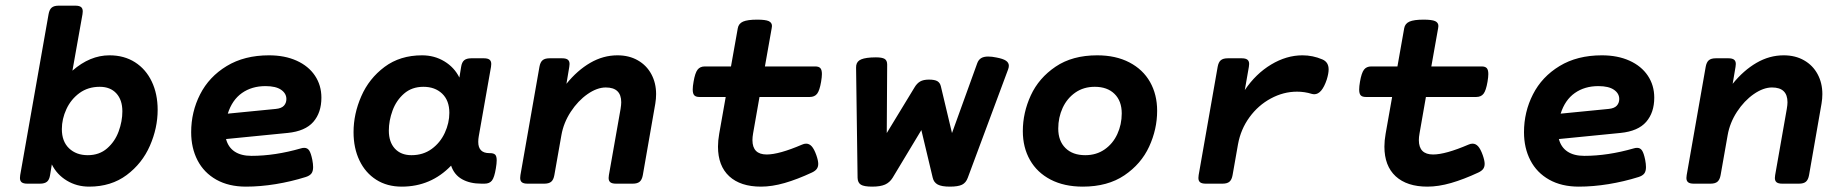

<svg xmlns="http://www.w3.org/2000/svg" viewBox="-20 -661 6636 691"><path d="M277.8 -620.1Q277.8 -617.7 276.9 -609.9L240.7 -406.7Q303.7 -461.9 374 -461.9Q426.8 -461.9 465.8 -437Q504.9 -412.1 526.1 -367.7Q547.4 -323.2 547.4 -265.6Q547.4 -200.2 519.5 -136.5Q491.7 -72.8 435.8 -31Q379.9 10.7 300.8 10.7Q256.3 10.7 220.5 -11Q184.6 -32.7 166.5 -69.3L160.2 -30.8Q157.7 -14.2 149.2 -7.1Q140.6 0 124 0H78.1Q64.5 0 58.1 -4.9Q51.8 -9.8 51.8 -20.5Q51.8 -22.9 52.7 -30.8L154.8 -609.9Q157.7 -626.5 166 -633.5Q174.3 -640.6 190.9 -640.6H251.5Q265.1 -640.6 271.5 -635.7Q277.8 -630.9 277.8 -620.1ZM202.6 -196.3Q202.6 -151.9 228.5 -127.2Q254.4 -102.5 295.9 -102.5Q337.4 -102.5 365.5 -127Q393.6 -151.4 407 -188Q420.4 -224.6 420.4 -260.3Q420.4 -301.3 398.7 -325Q377 -348.6 338.9 -348.6Q296.9 -348.6 266.1 -326.2Q235.4 -303.7 219 -268.3Q202.6 -232.9 202.6 -196.3Z M1075.2 -128.9Q1086.4 -128.9 1092.8 -119.4Q1099.1 -109.9 1104 -85.9Q1106.9 -70.8 1106.9 -59.6Q1106.9 -44.4 1100.6 -36.4Q1094.2 -28.3 1080.1 -23.9Q1027.3 -7.3 971.9 1.7Q916.5 10.7 865.2 10.7Q803.2 10.7 758.5 -14.4Q713.9 -39.6 690.9 -84Q668 -128.4 668 -185.1Q668 -258.3 700.2 -321.5Q732.4 -384.8 795.9 -423.3Q859.4 -461.9 948.2 -461.9Q1004.9 -461.9 1047.6 -442.6Q1090.3 -423.3 1113.5 -388.7Q1136.7 -354 1136.7 -309.6Q1136.7 -255.9 1107.7 -222.4Q1078.6 -189 1015.6 -182.6L793.5 -160.6Q801.3 -130.9 824.5 -115.5Q847.7 -100.1 884.8 -100.1Q969.7 -100.1 1063 -127Q1068.8 -128.9 1075.2 -128.9ZM799.8 -252 972.7 -269Q993.2 -271 1002 -280.8Q1010.7 -290.5 1010.7 -304.7Q1010.7 -324.7 991.7 -337.9Q972.7 -351.1 935.5 -351.1Q886.2 -351.1 850.8 -326.2Q815.4 -301.3 799.8 -252Z M1767.6 -84Q1767.6 -72.8 1764.6 -55.2Q1759.3 -22.5 1750.5 -11.2Q1741.7 0 1724.1 0H1712.4Q1671.4 0 1643.1 -15.9Q1614.7 -31.7 1603.5 -64.9Q1530.8 10.7 1425.8 10.7Q1373 10.7 1334 -14.2Q1294.9 -39.1 1273.7 -83.5Q1252.4 -127.9 1252.4 -185.5Q1252.4 -251 1280.3 -314.7Q1308.1 -378.4 1364 -420.2Q1419.9 -461.9 1499 -461.9Q1543.5 -461.9 1579.3 -440.2Q1615.2 -418.5 1633.3 -381.8L1639.6 -420.4Q1642.1 -437 1650.6 -444.1Q1659.2 -451.2 1675.8 -451.2H1721.7Q1735.4 -451.2 1741.7 -446.3Q1748 -441.4 1748 -430.7Q1748 -428.2 1747.1 -420.4L1703.1 -170.9Q1701.2 -160.6 1701.2 -150.4Q1701.2 -109.9 1741.2 -109.9H1743.7Q1756.3 -109.9 1762 -104.5Q1767.6 -99.1 1767.6 -84ZM1597.2 -254.9Q1597.2 -299.3 1571.3 -324Q1545.4 -348.6 1503.9 -348.6Q1462.4 -348.6 1434.3 -324.2Q1406.2 -299.8 1392.8 -263.2Q1379.4 -226.6 1379.4 -190.9Q1379.4 -149.9 1401.1 -126.2Q1422.9 -102.5 1460.9 -102.5Q1502.9 -102.5 1533.7 -125Q1564.5 -147.5 1580.8 -182.9Q1597.2 -218.3 1597.2 -254.9Z M2341.3 -322.3Q2341.3 -305.7 2338.4 -288.1L2293.5 -30.8Q2290.5 -14.2 2282.2 -7.1Q2273.9 0 2257.3 0H2196.8Q2183.1 0 2176.8 -4.9Q2170.4 -9.8 2170.4 -20.5Q2170.4 -22.9 2171.4 -30.8L2213.4 -269Q2215.8 -283.7 2215.8 -293Q2215.8 -346.2 2160.2 -346.2Q2128.9 -346.2 2094.5 -322.3Q2060.1 -298.3 2034.2 -258.8Q2008.3 -219.2 2000.5 -174.8L1975.1 -30.8Q1972.2 -14.2 1963.9 -7.1Q1955.6 0 1939 0H1878.4Q1864.7 0 1858.4 -4.9Q1852.1 -9.8 1852.1 -20.5Q1852.1 -22.9 1853 -30.8L1921.4 -420.4Q1924.3 -437 1932.6 -444.1Q1940.9 -451.2 1957.5 -451.2H2003.4Q2017.1 -451.2 2023.4 -446.3Q2029.8 -441.4 2029.8 -430.7Q2029.8 -428.2 2028.8 -420.4L2018.6 -359.4Q2057.6 -407.7 2104.2 -434.8Q2150.9 -461.9 2202.1 -461.9Q2244.1 -461.9 2275.6 -443.8Q2307.1 -425.8 2324.2 -394Q2341.3 -362.3 2341.3 -322.3Z M2690.4 -181.2Q2688 -167.5 2688 -156.7Q2688 -105 2739.3 -105Q2783.7 -105 2866.7 -140.6Q2874 -144 2881.3 -144Q2892.6 -144 2901.4 -134.3Q2910.2 -124.5 2918 -102.5Q2924.8 -83 2924.8 -71.3Q2924.8 -60.1 2919.2 -52.7Q2913.6 -45.4 2901.9 -40Q2849.6 -15.6 2804 -2.4Q2758.3 10.7 2718.8 10.7Q2645 10.7 2604.5 -26.6Q2564 -64 2564 -133.3Q2564 -154.8 2568.4 -179.7L2591.8 -312H2497.1Q2484.4 -312 2478.8 -317.9Q2473.1 -323.7 2473.1 -338.9Q2473.1 -350.1 2476.1 -366.7Q2481.4 -398.4 2490.5 -410.2Q2499.5 -421.9 2516.6 -421.9H2610.8L2635.3 -559.6Q2638.2 -576.2 2654.3 -583.3Q2670.4 -590.3 2705.1 -590.3Q2734.9 -590.3 2746.6 -585Q2758.3 -579.6 2758.3 -567.4Q2758.3 -565.4 2757.3 -559.6L2732.9 -421.9H2914.1Q2926.8 -421.9 2932.4 -415.8Q2938 -409.7 2938 -394.5Q2938 -383.8 2935.1 -366.7Q2929.7 -335 2920.7 -323.5Q2911.6 -312 2894.5 -312H2713.4Z M3610.8 -424.3Q3610.8 -418 3607.9 -410.6L3462.9 -21Q3456.5 -3.4 3442.4 3.7Q3428.2 10.7 3398.4 10.7Q3369.1 10.7 3355 3.2Q3340.8 -4.4 3336.9 -21L3295.9 -192.9L3192.4 -21Q3182.1 -4.4 3165.3 3.2Q3148.4 10.7 3119.1 10.7Q3089.8 10.7 3078.4 3.7Q3066.9 -3.4 3066.4 -21L3061 -417.5Q3060.5 -435.1 3072.5 -443.6Q3084.5 -452.1 3115.2 -454.1Q3121.6 -454.6 3132.3 -454.6Q3154.8 -454.6 3163.8 -449Q3172.9 -443.4 3172.9 -428.7L3171.4 -182.1L3271.5 -346.7Q3279.8 -360.8 3291.5 -367.7Q3303.2 -374.5 3323.2 -374.5Q3344.2 -374.5 3353.8 -368.7Q3363.3 -362.8 3366.2 -350.1L3406.2 -182.1L3497.1 -433.6Q3501.5 -445.8 3511 -451.7Q3520.5 -457.5 3536.1 -457.5Q3550.3 -457.5 3565.9 -454.1Q3589.8 -449.7 3600.3 -442.6Q3610.8 -435.5 3610.8 -424.3Z M4144.5 -262.2Q4144.5 -195.8 4115.7 -133.3Q4086.9 -70.8 4026.6 -30Q3966.3 10.7 3877 10.7Q3810.1 10.7 3761.2 -14.6Q3712.4 -40 3686.8 -85.2Q3661.1 -130.4 3661.1 -189Q3661.1 -255.4 3689.9 -317.9Q3718.8 -380.4 3779.1 -421.1Q3839.4 -461.9 3928.7 -461.9Q3995.6 -461.9 4044.4 -436.5Q4093.3 -411.1 4118.9 -366Q4144.5 -320.8 4144.5 -262.2ZM3788.6 -198.2Q3788.6 -153.8 3814.5 -128.2Q3840.3 -102.5 3885.7 -102.5Q3925.8 -102.5 3955.6 -123.3Q3985.4 -144 4001.2 -178.5Q4017.1 -212.9 4017.1 -252.9Q4017.1 -297.4 3991.2 -323Q3965.3 -348.6 3919.9 -348.6Q3879.9 -348.6 3850.1 -327.9Q3820.3 -307.1 3804.4 -272.7Q3788.6 -238.3 3788.6 -198.2Z M4738.8 -447.3Q4750.5 -442.4 4756.1 -433.3Q4761.7 -424.3 4761.7 -411.1Q4761.7 -396.5 4754.9 -374.5Q4737.3 -321.8 4710 -321.8Q4706.1 -321.8 4700.7 -323.2Q4675.3 -331.1 4647.9 -331.1Q4599.1 -331.1 4553.7 -306.6Q4508.3 -282.2 4476.8 -239Q4445.3 -195.8 4435.5 -141.6L4416 -30.8Q4413.1 -14.2 4404.8 -7.1Q4396.5 0 4379.9 0H4319.3Q4305.7 0 4299.3 -4.9Q4293 -9.8 4293 -20.5Q4293 -22.9 4293.9 -30.8L4362.3 -420.4Q4365.2 -437 4373.5 -444.1Q4381.8 -451.2 4398.4 -451.2H4449.2Q4462.9 -451.2 4469.2 -446.3Q4475.6 -441.4 4475.6 -430.7Q4475.6 -428.2 4474.6 -420.4L4460 -336.9Q4499.5 -395.5 4554.7 -428.7Q4609.9 -461.9 4667.5 -461.9Q4704.6 -461.9 4738.8 -447.3Z M5088.9 -181.2Q5086.4 -167.5 5086.4 -156.7Q5086.4 -105 5137.7 -105Q5182.1 -105 5265.1 -140.6Q5272.5 -144 5279.8 -144Q5291 -144 5299.8 -134.3Q5308.6 -124.5 5316.4 -102.5Q5323.2 -83 5323.2 -71.3Q5323.2 -60.1 5317.6 -52.7Q5312 -45.4 5300.3 -40Q5248 -15.6 5202.4 -2.4Q5156.7 10.7 5117.2 10.7Q5043.5 10.7 5002.9 -26.6Q4962.4 -64 4962.4 -133.3Q4962.4 -154.8 4966.8 -179.7L4990.2 -312H4895.5Q4882.8 -312 4877.2 -317.9Q4871.6 -323.7 4871.6 -338.9Q4871.6 -350.1 4874.5 -366.7Q4879.9 -398.4 4888.9 -410.2Q4897.9 -421.9 4915 -421.9H5009.3L5033.7 -559.6Q5036.6 -576.2 5052.7 -583.3Q5068.8 -590.3 5103.5 -590.3Q5133.3 -590.3 5145 -585Q5156.7 -579.6 5156.7 -567.4Q5156.7 -565.4 5155.8 -559.6L5131.3 -421.9H5312.5Q5325.2 -421.9 5330.8 -415.8Q5336.4 -409.7 5336.4 -394.5Q5336.4 -383.8 5333.5 -366.7Q5328.1 -335 5319.1 -323.5Q5310.1 -312 5293 -312H5111.8Z M5872.1 -128.9Q5883.3 -128.9 5889.6 -119.4Q5896 -109.9 5900.9 -85.9Q5903.8 -70.8 5903.8 -59.6Q5903.8 -44.4 5897.5 -36.4Q5891.1 -28.3 5877 -23.9Q5824.2 -7.3 5768.8 1.7Q5713.4 10.7 5662.1 10.7Q5600.1 10.7 5555.4 -14.4Q5510.7 -39.6 5487.8 -84Q5464.8 -128.4 5464.8 -185.1Q5464.8 -258.3 5497.1 -321.5Q5529.3 -384.8 5592.8 -423.3Q5656.2 -461.9 5745.1 -461.9Q5801.8 -461.9 5844.5 -442.6Q5887.2 -423.3 5910.4 -388.7Q5933.6 -354 5933.6 -309.6Q5933.6 -255.9 5904.5 -222.4Q5875.5 -189 5812.5 -182.6L5590.3 -160.6Q5598.1 -130.9 5621.3 -115.5Q5644.5 -100.1 5681.6 -100.1Q5766.6 -100.1 5859.9 -127Q5865.7 -128.9 5872.1 -128.9ZM5596.7 -252 5769.5 -269Q5790 -271 5798.8 -280.8Q5807.6 -290.5 5807.6 -304.7Q5807.6 -324.7 5788.6 -337.9Q5769.5 -351.1 5732.4 -351.1Q5683.1 -351.1 5647.7 -326.2Q5612.3 -301.3 5596.7 -252Z M6538.6 -322.3Q6538.6 -305.7 6535.6 -288.1L6490.7 -30.8Q6487.8 -14.2 6479.5 -7.1Q6471.2 0 6454.6 0H6394Q6380.4 0 6374 -4.9Q6367.7 -9.8 6367.7 -20.5Q6367.7 -22.9 6368.7 -30.8L6410.6 -269Q6413.1 -283.7 6413.1 -293Q6413.1 -346.2 6357.4 -346.2Q6326.2 -346.2 6291.7 -322.3Q6257.3 -298.3 6231.4 -258.8Q6205.6 -219.2 6197.8 -174.8L6172.4 -30.8Q6169.4 -14.2 6161.1 -7.1Q6152.8 0 6136.2 0H6075.7Q6062 0 6055.7 -4.9Q6049.3 -9.8 6049.3 -20.5Q6049.3 -22.9 6050.3 -30.8L6118.7 -420.4Q6121.6 -437 6129.9 -444.1Q6138.2 -451.2 6154.8 -451.2H6200.7Q6214.4 -451.2 6220.7 -446.3Q6227.1 -441.4 6227.1 -430.7Q6227.1 -428.2 6226.1 -420.4L6215.8 -359.4Q6254.9 -407.7 6301.5 -434.8Q6348.1 -461.9 6399.4 -461.9Q6441.4 -461.9 6472.9 -443.8Q6504.4 -425.8 6521.5 -394Q6538.6 -362.3 6538.6 -322.3Z"/></svg>

Font: Courier Prime Sans
Style: Bold Italic
Weight: 700
Italic angle: -10°
Designer: Alan Dague-Greene
Foundry: Quote-Unquote Apps
Version: Version 3.020